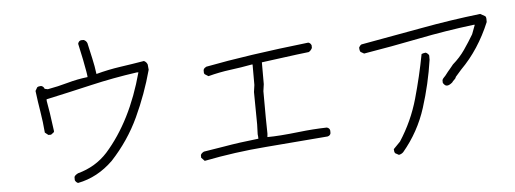

<svg xmlns="http://www.w3.org/2000/svg" viewBox="-53 -934 3107 1158"><g transform="rotate(-5 1500.0 -355.0)"><path d="M377 73Q371 72 365 65.5Q359 59 358 54V36Q360 26 381 15Q489 -14 561 -93Q719 -271 797 -560H786Q644 -540 506.5 -508Q369 -476 231 -446V-436Q242 -381 259 -250Q259 -245 252.5 -240.5Q246 -236 243 -234Q240 -232 240 -231H223L203 -247Q198 -311 187.5 -374Q177 -437 169 -502L181 -523Q189 -529 205 -529Q220 -525 225 -510L244 -506Q306 -517 366.5 -534Q427 -551 489 -558Q489 -574 471 -665Q460 -713 450 -763Q455 -781 470 -783H485Q500 -777 506 -762Q516 -716 527 -668Q538 -620 544 -572Q618 -592 691.5 -602.5Q765 -613 836 -625Q851 -618 857 -602L860 -570Q821 -426 758 -290.5Q695 -155 590 -42Q496 50 377 73Z M1149 7 1129 -14V-30Q1133 -41 1149 -49L1273 -69Q1364 -85 1483 -98Q1483 -112 1481 -125L1483 -185L1481 -381L1487 -423V-547H1481Q1417 -535 1350.5 -526.5Q1284 -518 1216 -500L1195 -513Q1190 -517 1190 -524V-539Q1191 -545 1197 -551L1208 -558Q1461 -607 1833 -649Q1846 -646 1852 -631V-615Q1844 -599 1831 -592Q1760 -584 1687.5 -574Q1615 -564 1544 -555V-423L1538 -381Q1538 -188 1540 -123L1538 -103Q1608 -103 1730 -117Q1816 -127 1900 -129Q1917 -124 1919 -109V-93Q1916 -79 1900 -75Q1712 -59 1524 -44.5Q1336 -30 1149 7Z M2645 -318Q2642 -318 2638 -319Q2634 -320 2628 -326Q2622 -332 2620 -338V-354Q2624 -363 2631.5 -370Q2639 -377 2645 -385.5Q2651 -394 2657 -401Q2663 -408 2669 -415Q2675 -422 2680.5 -429Q2686 -436 2691 -442Q2734 -479 2765 -524Q2796 -569 2822 -613L2843 -669H2834Q2664 -648 2498.5 -615Q2333 -582 2163 -554L2142 -566Q2136 -576 2136 -592Q2146 -611 2156 -611Q2338 -643 2518.5 -676.5Q2699 -710 2881 -731L2910 -715Q2916 -709 2916 -699V-679Q2849 -518 2738 -407L2702 -366Q2700 -357 2691 -349.5Q2682 -342 2677 -334Q2658 -318 2645 -318ZM2319 73 2297 61Q2291 53 2291 36L2332 -6Q2408 -123 2445.5 -256Q2483 -389 2508 -521Q2520 -526 2533 -527Q2539 -525 2545.5 -519Q2552 -513 2553 -508V-482Q2532 -338 2487 -196.5Q2442 -55 2346 59Q2335 70 2319 73Z"/></g></svg>

Font: Yozai
Style: Regular
Weight: 400
Designer: LXGW / Y.OzVox
Foundry: LXGW / Y.OzVox
Version: Version 0.861;October 22, 2024